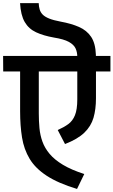

<svg xmlns="http://www.w3.org/2000/svg" viewBox="-57 -1207 743 1257"><path d="M447.3 30Q324 -7.3 249.3 -56Q174.7 -104.7 137.2 -167Q99.7 -229.3 87.2 -306.8Q74.7 -384.3 74.7 -478.7V-790.3H197V-464.7Q197 -415.3 201.3 -368.5Q205.7 -321.7 221 -279.3Q236.3 -237 268.3 -199Q300.3 -161 355.2 -128Q410 -95 494.7 -67.7ZM321 -355.7Q362 -374 390.3 -394.7Q418.7 -415.3 433.8 -452.8Q449 -490.3 449 -556.3V-784H571.3V-563.7Q571.3 -491.7 555.2 -436.2Q539 -380.7 495.3 -338.5Q451.7 -296.3 368.7 -264ZM-36 -739 -36.7 -840.7H666V-739ZM449 -834.7Q449 -865.7 437.7 -890.2Q426.3 -914.7 393.8 -932.7Q361.3 -950.7 295.3 -961.3Q227.3 -973.3 179.2 -995.7Q131 -1018 104.8 -1063Q78.7 -1108 74.3 -1186.7H196.3Q197.3 -1163.7 202.7 -1145.2Q208 -1126.7 222.3 -1111.8Q236.7 -1097 265.2 -1085.5Q293.7 -1074 340.7 -1065.3Q409.7 -1052.7 460.3 -1030.5Q511 -1008.3 539.5 -966Q568 -923.7 570.7 -848.7V-834.7Z"/></svg>

Font: Matangi Light
Style: Regular
Weight: 300
Designer: Prashant Pant
Foundry: The Graphic Ant
Version: Version 3.002